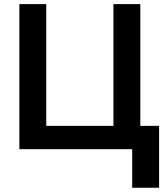

<svg xmlns="http://www.w3.org/2000/svg" viewBox="-20 -718 795 924"><path d="M73.2 0V-698.2H202.6V-112.3H525.9V-698.2H655.3V-112.3H745.6V185.5H616.2V0Z"/></svg>

Font: Voltera
Style: Bold
Weight: 700
Designer: Bernd Montag
Version: Version 1.301